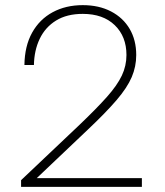

<svg xmlns="http://www.w3.org/2000/svg" viewBox="-20 -727 643 747"><path d="M62 -26 289 -241Q356 -305 396 -350Q436 -395 454 -433Q472 -471 472 -513Q472 -585 426.5 -629Q381 -673 302 -673Q240 -673 198 -647Q156 -621 134.5 -576Q113 -531 112 -474H75Q76 -548 105 -600Q134 -652 185 -679.5Q236 -707 302 -707Q365 -707 412 -682.5Q459 -658 484.5 -614.5Q510 -571 510 -513Q510 -468 492.5 -427Q475 -386 433.5 -337.5Q392 -289 321 -222L123 -34H532V0H62Z"/></svg>

Font: Albert Sans ExtraLight
Style: Regular
Weight: 250
Designer: Andreas Rasmussen
Foundry: a.Foundry
Version: Version 1.025